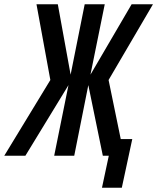

<svg xmlns="http://www.w3.org/2000/svg" viewBox="-67 -730 737 900"><path d="M-47 0 169 -355 104 -710H204L264 -380L330 -710H424L357 -380L550 -710H650L442 -355L499 -78H553L504 150H411L443 0H415L347 -331L281 0H187L254 -331L52 0Z"/></svg>

Font: Geist Mono Medium
Style: Italic
Weight: 500
Italic angle: -12°
Monospace: yes
Designer: Basement.studio, Andrés Briganti, Mateo Zaragoza
Foundry: Basement.studio, Vercel, Andrés Briganti, Guido Ferreyra, Mateo Zaragoza
Version: Version 1.500; ttfautohint (v1.8.4.7-5d5b)